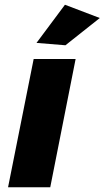

<svg xmlns="http://www.w3.org/2000/svg" viewBox="-20 -790 441 810"><path d="M192 0H14L122 -541H299ZM256 -599 134 -609 254 -770 401 -714Z"/></svg>

Font: Argentum Novus
Style: Bold Italic
Weight: 700
Designer: Julieta Ulanovsky (font) & Cristiano Sobral (main changes)
Foundry: Julieta Ulanovsky (font) & Cristiano Sobral (main changes)
Version: Version 3.00;November 27, 2020;FontCreator 13.0.0.2655 64-bi